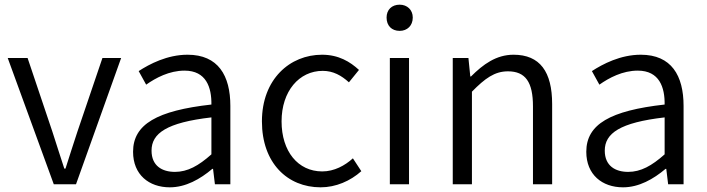

<svg xmlns="http://www.w3.org/2000/svg" viewBox="-20 -788 3025 821"><path d="M210 0H305L498 -540H418L311 -225C294 -173 276 -118 260 -67H255C238 -118 221 -173 204 -225L98 -540H13Z M706 13C774 13 836 -22 888 -66H891L899 0H965V-335C965 -465 913 -554 782 -554C695 -554 619 -514 573 -484L605 -426C646 -455 704 -486 769 -486C862 -486 885 -414 884 -341C652 -315 549 -257 549 -139C549 -41 617 13 706 13ZM728 -53C673 -53 628 -79 628 -144C628 -218 693 -264 884 -286V-128C829 -79 782 -53 728 -53Z M1351 13C1416 13 1478 -14 1525 -56L1489 -111C1455 -80 1409 -55 1358 -55C1254 -55 1184 -141 1184 -269C1184 -398 1259 -485 1360 -485C1405 -485 1440 -465 1472 -436L1515 -489C1477 -524 1428 -554 1357 -554C1220 -554 1100 -450 1100 -269C1100 -91 1209 13 1351 13Z M1647 0H1729V-540H1647ZM1689 -656C1721 -656 1745 -678 1745 -713C1745 -746 1721 -768 1689 -768C1655 -768 1633 -746 1633 -713C1633 -678 1655 -656 1689 -656Z M1916 0H1998V-396C2054 -453 2095 -483 2152 -483C2227 -483 2259 -437 2259 -333V0H2341V-343C2341 -481 2289 -554 2176 -554C2102 -554 2046 -513 1994 -461H1991L1983 -540H1916Z M2644 13C2712 13 2774 -22 2826 -66H2829L2837 0H2903V-335C2903 -465 2851 -554 2720 -554C2633 -554 2557 -514 2511 -484L2543 -426C2584 -455 2642 -486 2707 -486C2800 -486 2823 -414 2822 -341C2590 -315 2487 -257 2487 -139C2487 -41 2555 13 2644 13ZM2666 -53C2611 -53 2566 -79 2566 -144C2566 -218 2631 -264 2822 -286V-128C2767 -79 2720 -53 2666 -53Z"/></svg>

Font: ChiuKong Gothic MN Normal
Style: Regular
Weight: 350
Designer: Ryoko NISHIZUKA 西塚涼子 (kana, bopomofo & ideographs); Paul D. Hunt (Latin, Greek & Cyrillic); Sandoll Communications 산돌커뮤니
Foundry: Adobe
Version: Version 1.300